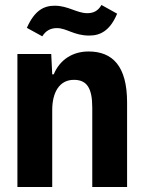

<svg xmlns="http://www.w3.org/2000/svg" viewBox="-20 -752 575 772"><path d="M339 -609C383 -609 422 -628 451 -697L388 -732C374 -708 356 -699 331 -699C289 -699 254 -729 200 -729C156 -729 119 -710 88 -640L150 -606C164 -628 182 -639 209 -639C248 -639 277 -609 339 -609ZM50 0H190V-310C190 -379 218 -431 277 -431C328 -431 351 -400 351 -319V0H491V-340C491 -487 432 -545 336 -545C273 -545 221 -513 196 -453H190L186 -535H50Z"/></svg>

Font: Mona Sans SemiCondensed
Style: Bold
Weight: 700
Width: 4
Designer: Deni Anggara
Foundry: GitHub
Version: Version 2.000